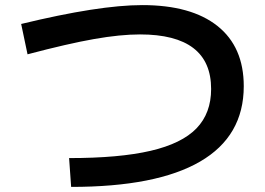

<svg xmlns="http://www.w3.org/2000/svg" viewBox="-20 -722 1040 753"><path d="M808 -373Q808 -587 529 -587Q452 -587 349.5 -569Q247 -551 88 -509L63 -628Q368 -702 538 -702Q730 -702 833 -620Q936 -538 936 -384Q936 -188 765 -88.5Q594 11 259 11L251 -102Q448 -102 570.5 -130.5Q693 -159 750.5 -218.5Q808 -278 808 -373Z"/></svg>

Font: Enso SemiBold
Style: Regular
Weight: 600
Designer: Coji Morishita
Foundry: UNDERFOREST DESIGN
Version: Version 1.000